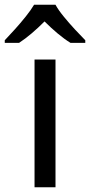

<svg xmlns="http://www.w3.org/2000/svg" viewBox="-60 -786 378 806"><path d="M173 0H85V-536H173ZM173 -766Q185 -744 207.5 -716.5Q230 -689 254.5 -662.5Q279 -636 298 -617V-606H236Q210 -622 182 -645.5Q154 -669 127 -696Q100 -669 73 -646Q46 -623 20 -606H-40V-617Q-21 -637 2.5 -663Q26 -689 48 -716.5Q70 -744 83 -766Z"/></svg>

Font: Noto Sans Chakma
Style: Regular
Weight: 400
Designer: Zachary Quinn Scheuren - Monotype Design Team
Foundry: Monotype Imaging Inc.
Version: Version 2.003; ttfautohint (v1.8.4.7-5d5b)